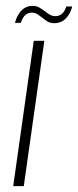

<svg xmlns="http://www.w3.org/2000/svg" viewBox="-20 -634 266 654"><path d="M25 0 95 -495H131L61 0ZM165 -555Q153 -555 145 -559Q137 -563 125 -573Q118 -578 109 -584.5Q100 -591 88 -591Q76 -591 66.5 -583Q57 -575 51 -556H31Q37 -581 52.5 -597.5Q68 -614 91 -614Q104 -614 114.5 -608Q125 -602 135 -594Q144 -587 151.5 -583Q159 -579 169 -579Q181 -579 190.5 -586.5Q200 -594 206 -612H226Q220 -587 204 -571Q188 -555 165 -555Z"/></svg>

Font: Alumni Sans ExtraLight
Style: Italic
Weight: 250
Italic angle: -8°
Version: Version 1.016